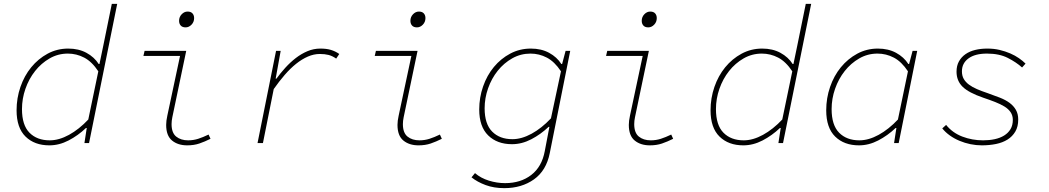

<svg xmlns="http://www.w3.org/2000/svg" viewBox="-20 -742 5440 996"><path d="M236 12Q159 12 112.5 -33.5Q66 -79 66 -170Q66 -233 86 -291Q106 -349 142 -393Q178 -437 227 -463.5Q276 -490 334 -490Q388 -490 428.5 -468Q469 -446 492 -410H496L516 -506L560 -722H588L442 0H418L430 -78H426Q385 -39 336 -13.5Q287 12 236 12ZM238 -14Q286 -14 338 -42.5Q390 -71 438 -122L490 -372Q457 -422 417 -443Q377 -464 332 -464Q281 -464 237.5 -439Q194 -414 162 -373.5Q130 -333 112 -281.5Q94 -230 94 -176Q94 -93 133 -53.5Q172 -14 238 -14Z M951 12Q903 12 872.5 -13Q842 -38 842 -94Q842 -115 848 -142L914 -452H724L730 -478H946L874 -134Q870 -115 870 -98Q870 -53 894 -33.5Q918 -14 956 -14Q983 -14 1008 -22Q1033 -30 1062 -44L1072 -22Q1042 -7 1014 2.5Q986 12 951 12ZM943 -600Q926 -600 917.5 -609.5Q909 -619 909 -634Q909 -654 922.5 -668Q936 -682 953 -682Q970 -682 978.5 -672.5Q987 -663 987 -648Q987 -628 973.5 -614Q960 -600 943 -600Z M1316 0 1412 -478H1436L1410 -334H1414Q1435 -363 1460.5 -391Q1486 -419 1514.5 -441Q1543 -463 1575 -476.5Q1607 -490 1642 -490Q1674 -490 1697 -483Q1720 -476 1740 -462L1724 -438Q1704 -452 1684.5 -457Q1665 -462 1639 -462Q1608 -462 1577 -448.5Q1546 -435 1516 -411Q1486 -387 1457 -353.5Q1428 -320 1400 -280L1344 0Z M2151 12Q2103 12 2072.5 -13Q2042 -38 2042 -94Q2042 -115 2048 -142L2114 -452H1924L1930 -478H2146L2074 -134Q2070 -115 2070 -98Q2070 -53 2094 -33.5Q2118 -14 2156 -14Q2183 -14 2208 -22Q2233 -30 2262 -44L2272 -22Q2242 -7 2214 2.5Q2186 12 2151 12ZM2143 -600Q2126 -600 2117.5 -609.5Q2109 -619 2109 -634Q2109 -654 2122.5 -668Q2136 -682 2153 -682Q2170 -682 2178.5 -672.5Q2187 -663 2187 -648Q2187 -628 2173.5 -614Q2160 -600 2143 -600Z M2596 234Q2542 234 2499 218Q2456 202 2426 178L2444 156Q2474 182 2516 195Q2558 208 2600 208Q2681 208 2736 165.5Q2791 123 2806 42L2830 -84H2826Q2785 -45 2736 -19.5Q2687 6 2636 6Q2559 6 2512.5 -39.5Q2466 -85 2466 -174Q2466 -236 2486 -293.5Q2506 -351 2542 -394.5Q2578 -438 2627 -464Q2676 -490 2734 -490Q2788 -490 2828.5 -468Q2869 -446 2892 -410H2896L2914 -478H2938L2832 52Q2814 143 2750 188.5Q2686 234 2596 234ZM2638 -20Q2686 -20 2738 -48.5Q2790 -77 2838 -128L2890 -372Q2857 -422 2817 -443Q2777 -464 2732 -464Q2681 -464 2637.5 -439.5Q2594 -415 2562 -375Q2530 -335 2512 -284Q2494 -233 2494 -180Q2494 -99 2533 -59.5Q2572 -20 2638 -20Z M3351 12Q3303 12 3272.5 -13Q3242 -38 3242 -94Q3242 -115 3248 -142L3314 -452H3124L3130 -478H3346L3274 -134Q3270 -115 3270 -98Q3270 -53 3294 -33.5Q3318 -14 3356 -14Q3383 -14 3408 -22Q3433 -30 3462 -44L3472 -22Q3442 -7 3414 2.5Q3386 12 3351 12ZM3343 -600Q3326 -600 3317.5 -609.5Q3309 -619 3309 -634Q3309 -654 3322.5 -668Q3336 -682 3353 -682Q3370 -682 3378.5 -672.5Q3387 -663 3387 -648Q3387 -628 3373.5 -614Q3360 -600 3343 -600Z M3836 12Q3759 12 3712.5 -33.5Q3666 -79 3666 -170Q3666 -233 3686 -291Q3706 -349 3742 -393Q3778 -437 3827 -463.5Q3876 -490 3934 -490Q3988 -490 4028.5 -468Q4069 -446 4092 -410H4096L4116 -506L4160 -722H4188L4042 0H4018L4030 -78H4026Q3985 -39 3936 -13.5Q3887 12 3836 12ZM3838 -14Q3886 -14 3938 -42.5Q3990 -71 4038 -122L4090 -372Q4057 -422 4017 -443Q3977 -464 3932 -464Q3881 -464 3837.5 -439Q3794 -414 3762 -373.5Q3730 -333 3712 -281.5Q3694 -230 3694 -176Q3694 -93 3733 -53.5Q3772 -14 3838 -14Z M4436 12Q4359 12 4312.5 -33.5Q4266 -79 4266 -170Q4266 -233 4286 -291Q4306 -349 4342 -393Q4378 -437 4427 -463.5Q4476 -490 4534 -490Q4588 -490 4628.5 -468Q4669 -446 4692 -410H4696L4714 -478H4738L4642 0H4618L4630 -78H4626Q4585 -39 4536 -13.5Q4487 12 4436 12ZM4438 -14Q4486 -14 4538 -42.5Q4590 -71 4638 -122L4690 -372Q4657 -422 4617 -443Q4577 -464 4532 -464Q4481 -464 4437.5 -439Q4394 -414 4362 -373.5Q4330 -333 4312 -281.5Q4294 -230 4294 -176Q4294 -93 4333 -53.5Q4372 -14 4438 -14Z M5073 12Q5044 12 5014.5 6Q4985 0 4957.5 -11.5Q4930 -23 4907 -39.5Q4884 -56 4868 -76L4888 -94Q4921 -53 4972 -33.5Q5023 -14 5080 -14Q5112 -14 5140 -20Q5168 -26 5189 -39Q5210 -52 5222 -72Q5234 -92 5234 -120Q5234 -143 5222.5 -160Q5211 -177 5190.5 -189.5Q5170 -202 5142 -213Q5114 -224 5081 -235Q5005 -261 4973.5 -292Q4942 -323 4942 -370Q4942 -401 4954.5 -423.5Q4967 -446 4988.5 -461Q5010 -476 5039 -483Q5068 -490 5102 -490Q5136 -490 5165.5 -483Q5195 -476 5220.5 -465Q5246 -454 5266 -440Q5286 -426 5300 -412L5282 -392Q5252 -419 5208 -441.5Q5164 -464 5100 -464Q5038 -464 5004 -439Q4970 -414 4970 -372Q4970 -349 4979.5 -332.5Q4989 -316 5006.5 -303Q5024 -290 5048.5 -279.5Q5073 -269 5103 -259Q5137 -247 5166.5 -235.5Q5196 -224 5217 -208.5Q5238 -193 5250 -172Q5262 -151 5262 -122Q5262 -85 5247 -59.5Q5232 -34 5206.5 -18Q5181 -2 5146.5 5Q5112 12 5073 12Z"/></svg>

Font: Source Code Pro ExtraLight
Style: Italic
Weight: 200
Italic angle: -11°
Monospace: yes
Designer: Paul D. Hunt, Teo Tuominen
Foundry: Adobe Systems Incorporated
Version: Version 1.050;PS 1.000;hotconv 16.6.51;makeotf.lib2.5.65220